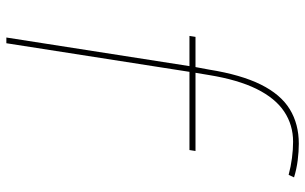

<svg xmlns="http://www.w3.org/2000/svg" viewBox="-198 -552 960 604"><g transform="rotate(90 282.0 -250.0)"><path d="M96 -385H191L199 -428Q215 -528 246 -590.5Q277 -653 323.5 -681.5Q370 -710 432 -710Q457 -710 484.5 -706.5Q512 -703 538 -695L530 -678Q504 -685 477 -688.5Q450 -692 426 -692Q373 -692 331 -664Q289 -636 260 -577.5Q231 -519 216 -427L209 -385H455L452 -366H206L116 210H98L188 -366H93Z"/></g></svg>

Font: Georama ExtraCondensed Thin Thin
Style: Regular
Weight: 250
Version: Version 1.001